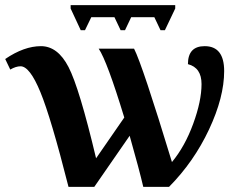

<svg xmlns="http://www.w3.org/2000/svg" viewBox="-51 -725 935 745"><path d="M628.9 -705.1V-691.9L588.9 -607.9H571.8L547.9 -658.2H458L434.1 -607.9H417L393.1 -658.2H303.2L278.8 -607.9H262.2L223.1 -691.9V-705.1ZM469.2 -536.1Q501.5 -473.1 616.2 -96.2Q666.5 -156.7 698.7 -244.9Q731 -333 731 -398.9Q731 -462.4 678.2 -476.1Q678.2 -545.9 743.2 -545.9Q818.8 -545.9 818.8 -449.2Q818.8 -347.7 760 -222.4Q701.2 -97.2 605 0H504.9Q489.3 -66.9 452.1 -198.2L314.9 0H214.8Q147 -267.6 105.7 -367.7Q64.5 -467.8 28.8 -467.8Q10.7 -467.8 -11.2 -455.1L-30.8 -496.1Q42.5 -545.9 107.9 -545.9Q172.9 -545.9 214.8 -465.1Q256.8 -384.3 321.8 -110.8L431.2 -269Q364.7 -487.3 332 -536.1Z"/></svg>

Font: Droids
Style: b
Weight: 700
Foundry: Ascender Corporation
Version: Version 1.00 build 113